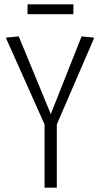

<svg xmlns="http://www.w3.org/2000/svg" viewBox="-20 -872 468 892"><path d="M187 0V-294L7 -697L67 -703L216 -342L359 -703L418 -697L244 -294V0ZM108 -806V-852H321V-806Z"/></svg>

Font: Georama SemiCondensed Light
Style: Regular
Weight: 300
Width: 4
Designer: Jean-Baptiste Levee
Foundry: Production Type
Version: Version 1.000